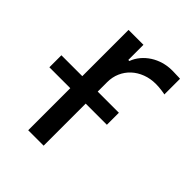

<svg xmlns="http://www.w3.org/2000/svg" viewBox="-201 -646 738 738"><g transform="rotate(45 167.5 -277.0)"><path d="M76.7 -228.7H-36.9V-294H76.7V-545.5H157.7V-463.1H163.4Q170.8 -483.3 184.8 -500Q198.9 -516.7 217.5 -528.8Q236.2 -540.8 258.5 -547.4Q280.9 -554 305.4 -554Q310 -554 316.2 -553.8Q322.4 -553.6 328.5 -553.4Q334.5 -553.3 340.2 -553.1Q345.9 -552.9 349.4 -552.6V-467.3Q347.3 -468 342.2 -468.9Q337 -469.8 330.1 -470.7Q323.2 -471.6 315 -472.3Q306.8 -473 298.3 -473Q268.5 -473 243.3 -463.4Q218 -453.8 199.6 -436.8Q181.1 -419.7 170.8 -396.3Q160.5 -372.9 160.5 -345.2V-294H275.6V-228.7H160.5V0H76.7Z"/></g></svg>

Font: Interop
Style: Regular
Weight: 400
Designer: Rasmus Andersson, Google, Jang Haemin
Foundry: jhaemin
Version: Version 1.008